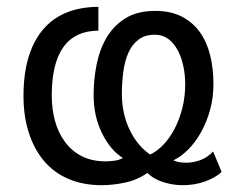

<svg xmlns="http://www.w3.org/2000/svg" viewBox="-20 -532 700 564"><path d="M269 -442Q132 -441 132 -251Q132 -212 141.5 -177Q151 -142 171 -115Q191 -88 220.5 -73Q250 -58 291 -58Q302 -58 316.5 -60Q331 -62 341 -68Q305 -90 280 -140Q255 -190 255 -253Q255 -297 263.5 -341Q272 -385 292.5 -420.5Q313 -456 348 -478Q383 -500 436 -500Q482 -500 514.5 -483Q547 -466 567.5 -437Q588 -408 597.5 -369Q607 -330 607 -285Q607 -245 597 -209Q587 -173 570.5 -143.5Q554 -114 532.5 -92.5Q511 -71 489 -61Q504 -54 527 -54Q547 -54 568 -61.5Q589 -69 606 -87L631 -27Q613 -10 582.5 1Q552 12 516 12Q488 12 459.5 3Q431 -6 413 -24Q383 -3 347 4.5Q311 12 279 12Q224 12 181 -6.5Q138 -25 109 -59.5Q80 -94 64.5 -142.5Q49 -191 49 -250Q49 -375 104.5 -443Q160 -511 269 -512ZM338 -256Q338 -199 360.5 -151.5Q383 -104 421 -78Q442 -88 460.5 -107.5Q479 -127 493 -154Q507 -181 515.5 -214Q524 -247 524 -285Q524 -312 518.5 -338Q513 -364 502 -384.5Q491 -405 474.5 -417.5Q458 -430 435 -430Q405 -430 386 -415Q367 -400 356.5 -375.5Q346 -351 342 -319.5Q338 -288 338 -256Z"/></svg>

Font: PT Sans
Style: Regular
Weight: 400
Version: Version 2.003W OFL; ttfautohint (v1.6)